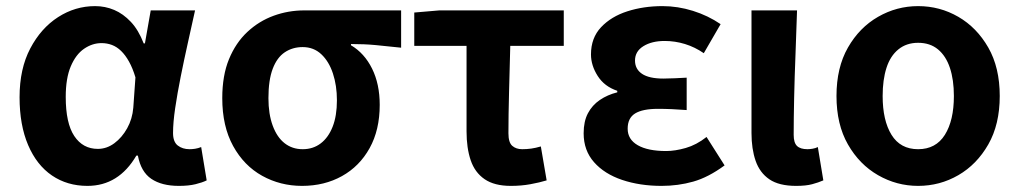

<svg xmlns="http://www.w3.org/2000/svg" viewBox="-20 -594 3333 628"><path d="M266 14Q200 14 150 -20Q100 -54 72 -119.5Q44 -185 44 -276Q44 -369 79 -435.5Q114 -502 170 -538Q226 -574 291 -574Q324 -574 353.5 -561.5Q383 -549 408 -522.5Q433 -496 450 -452H454L473 -560H618Q607 -510 594.5 -454Q582 -398 571 -343Q560 -288 553 -240.5Q546 -193 546 -159Q546 -130 561.5 -118Q577 -106 600 -106Q609 -106 618.5 -107.5Q628 -109 638 -113L656 -4Q642 3 619.5 8.5Q597 14 565 14Q509 14 475 -9Q441 -32 431 -85H426Q368 14 266 14ZM300 -107Q329 -107 354 -125.5Q379 -144 396 -174.5Q413 -205 416 -242L423 -341Q414 -371 402 -392.5Q390 -414 376 -427.5Q362 -441 346 -447Q330 -453 312 -453Q282 -453 255 -434.5Q228 -416 211.5 -377Q195 -338 195 -277Q195 -191 223 -149Q251 -107 300 -107Z M968 14Q897 14 837.5 -19Q778 -52 742.5 -116.5Q707 -181 707 -273Q707 -347 729 -400.5Q751 -454 789 -489.5Q827 -525 875 -542.5Q923 -560 975 -560H1292V-438Q1246 -443 1209 -446.5Q1172 -450 1128 -450V-446Q1172 -420 1197 -369.5Q1222 -319 1222 -251Q1222 -169 1189 -109.5Q1156 -50 1098.5 -18Q1041 14 968 14ZM970 -106Q1004 -106 1029 -125Q1054 -144 1068 -179.5Q1082 -215 1082 -266Q1082 -314 1069 -353.5Q1056 -393 1031 -416.5Q1006 -440 970 -440Q937 -440 911.5 -423Q886 -406 872 -369Q858 -332 858 -273Q858 -221 872 -183Q886 -145 911 -125.5Q936 -106 970 -106Z M1651 14Q1597 14 1565 -8Q1533 -30 1519.5 -70Q1506 -110 1506 -164V-444H1335V-553L1417 -560H1824V-444H1649Q1647 -366 1645 -291.5Q1643 -217 1643 -158Q1643 -128 1655.5 -117Q1668 -106 1688 -106Q1703 -106 1717.5 -108Q1732 -110 1749 -115L1768 -4Q1745 3 1715 8.5Q1685 14 1651 14Z M2144 14Q2073 14 2015 -5.5Q1957 -25 1923 -63.5Q1889 -102 1889 -158Q1889 -197 1903 -223.5Q1917 -250 1942 -267Q1967 -284 1999 -292V-297Q1957 -311 1935 -345.5Q1913 -380 1913 -416Q1913 -470 1946 -505Q1979 -540 2032 -557Q2085 -574 2147 -574Q2197 -574 2246.5 -558.5Q2296 -543 2337 -515L2282 -420Q2253 -440 2220.5 -450Q2188 -460 2154 -460Q2112 -460 2084.5 -443Q2057 -426 2057 -396Q2057 -368 2080 -352.5Q2103 -337 2150 -337Q2167 -337 2187 -338Q2207 -339 2226 -340V-234Q2201 -236 2177.5 -237Q2154 -238 2132 -238Q2082 -238 2057.5 -223Q2033 -208 2033 -173Q2033 -138 2066 -119Q2099 -100 2159 -100Q2188 -100 2223 -110Q2258 -120 2291 -146L2350 -53Q2297 -14 2247.5 0Q2198 14 2144 14Z M2584 14Q2528 14 2496.5 -7.5Q2465 -29 2451.5 -68Q2438 -107 2438 -159V-560H2587Q2585 -492 2582 -417.5Q2579 -343 2577.5 -274Q2576 -205 2576 -153Q2576 -127 2587 -116.5Q2598 -106 2621 -106Q2628 -106 2637.5 -107.5Q2647 -109 2655 -113L2673 -4Q2657 3 2636.5 8.5Q2616 14 2584 14Z M2983 14Q2913 14 2852 -21Q2791 -56 2753.5 -121.5Q2716 -187 2716 -280Q2716 -373 2753.5 -438.5Q2791 -504 2852 -539Q2913 -574 2983 -574Q3054 -574 3114.5 -539Q3175 -504 3212.5 -438.5Q3250 -373 3250 -280Q3250 -187 3212.5 -121.5Q3175 -56 3114.5 -21Q3054 14 2983 14ZM2983 -106Q3041 -106 3070.5 -153Q3100 -200 3100 -280Q3100 -333 3087 -372Q3074 -411 3048 -432.5Q3022 -454 2983 -454Q2945 -454 2918.5 -432.5Q2892 -411 2879.5 -372Q2867 -333 2867 -280Q2867 -200 2896 -153Q2925 -106 2983 -106Z"/></svg>

Font: Noto Sans SC
Style: Bold
Weight: 700
Designer: Ryoko NISHIZUKA  (kana, bopomofo & ideographs); Paul D. Hunt (Latin, Greek & Cyrillic); Sandoll Communications , Soo-you
Foundry: Adobe
Version: Version 2.004-H2;hotconv 1.0.118;makeotfexe 2.5.65603